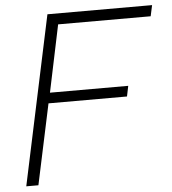

<svg xmlns="http://www.w3.org/2000/svg" viewBox="-51 -757 721 804"><g transform="rotate(-5 309.0 -355.0)"><path d="M178 -710H618L608 -664H219L160 -382H489L480 -338H150L78 0H27Z"/></g></svg>

Font: Raleway Light
Style: Italic
Weight: 300
Italic angle: -12°
Designer: Matt McInerney, Pablo Impallari, Rodrigo Fuenzalida
Foundry: Matt McInerney, Pablo Impallari, Rodrigo Fuenzalida
Version: Version 4.026